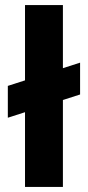

<svg xmlns="http://www.w3.org/2000/svg" viewBox="-20 -740 348 760"><path d="M11 -274V-400L297 -492V-366ZM79 0V-720H229V0Z"/></svg>

Font: DM Sans 11pt Black
Style: Regular
Weight: 900
Version: Version 4.004;gftools[0.9.30]